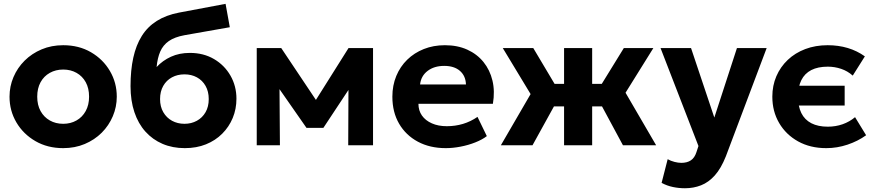

<svg xmlns="http://www.w3.org/2000/svg" viewBox="-20 -755 4542 998"><path d="M308.5 15Q227 15 164 -21.5Q101 -58 65.2 -118.8Q29.5 -179.5 29.5 -252.5Q29.5 -306 50 -354.2Q70.5 -402.5 108 -439.8Q145.5 -477 196.5 -498.5Q247.5 -520 308.5 -520Q390 -520 452.8 -483.5Q515.5 -447 551.2 -386.2Q587 -325.5 587 -252.5Q587 -199.5 566.5 -151Q546 -102.5 508.8 -65.2Q471.5 -28 420.5 -6.5Q369.5 15 308.5 15ZM308.5 -111.5Q347 -111.5 377.5 -128.8Q408 -146 425.5 -177.8Q443 -209.5 443 -252.5Q443 -296 425.8 -327.5Q408.5 -359 378 -376.2Q347.5 -393.5 308.5 -393.5Q269.5 -393.5 238.8 -376.2Q208 -359 190.8 -327.5Q173.5 -296 173.5 -252.5Q173.5 -209 191 -177.5Q208.5 -146 239 -128.8Q269.5 -111.5 308.5 -111.5Z M940.5 15Q877 15 825 -7.2Q773 -29.5 735.8 -71Q698.5 -112.5 678.5 -172.2Q658.5 -232 658.5 -307Q658.5 -390 672.8 -455Q687 -520 717 -568Q747 -616 795 -646.2Q843 -676.5 910.5 -689.5L1152.5 -735L1174.5 -613.5L939 -572Q887.5 -562.5 857.5 -541.5Q827.5 -520.5 813 -487.2Q798.5 -454 794 -406.5Q825.5 -440.5 868.8 -460.2Q912 -480 967 -480Q1038 -480 1092.5 -448Q1147 -416 1178 -361.8Q1209 -307.5 1209 -242Q1209 -188.5 1189.8 -142Q1170.5 -95.5 1135 -60Q1099.5 -24.5 1050.5 -4.8Q1001.5 15 940.5 15ZM939 -111.5Q974.5 -111.5 1003.2 -127.2Q1032 -143 1048.5 -171.8Q1065 -200.5 1065 -240Q1065 -279.5 1048.5 -308.5Q1032 -337.5 1003.5 -353Q975 -368.5 939 -368.5Q902.5 -368.5 873.8 -353Q845 -337.5 828.5 -308.5Q812 -279.5 812 -240Q812 -200.5 828.8 -171.8Q845.5 -143 874.2 -127.2Q903 -111.5 939 -111.5Z M1314.5 0V-505H1439H1442L1654 -188L1591.5 -187L1791.5 -505H1919V0H1790L1791.5 -342.5L1820 -331L1661 -90.5H1573L1405 -331.5L1432.5 -342.5L1435 0Z M2297 15Q2214.5 15 2152 -18.5Q2089.5 -52 2054.5 -112Q2019.5 -172 2019.5 -252.5Q2019.5 -311 2039.8 -360Q2060 -409 2096.8 -444.8Q2133.5 -480.5 2183.2 -500.2Q2233 -520 2292.5 -520Q2358 -520 2408.8 -497Q2459.5 -474 2493 -432.8Q2526.5 -391.5 2539.8 -336Q2553 -280.5 2542 -215.5H2155Q2155 -180.5 2173.2 -154.5Q2191.5 -128.5 2224.8 -113.8Q2258 -99 2302.5 -99Q2346.5 -99 2386.5 -111Q2426.5 -123 2462 -147.5L2510.5 -47.5Q2486.5 -29 2450.5 -14.8Q2414.5 -0.5 2374.2 7.2Q2334 15 2297 15ZM2163.5 -316H2402Q2400.5 -360.5 2370.8 -386.5Q2341 -412.5 2289 -412.5Q2237 -412.5 2202.8 -386.5Q2168.5 -360.5 2163.5 -316Z M2912 0V-202H2771.5V-319H2912V-505H3058V-319H3197V-202H3058V0ZM2583.5 0 2738 -266 2593.5 -505H2752L2894.5 -265.5L2748 0ZM3218 0 3075 -265.5 3222.5 -505H3376L3231.5 -273L3390.5 0Z M3540.5 223.5Q3508.5 223.5 3477.5 217Q3446.5 210.5 3419 195.5L3450.5 72.5Q3466.5 81.5 3485.8 86.5Q3505 91.5 3521.5 91.5Q3551.5 91.5 3571 78.5Q3590.5 65.5 3600 36L3610.5 4L3413.5 -505H3572L3693 -144L3810.5 -505H3965L3753 57.5Q3728 120.5 3695.5 156.8Q3663 193 3624 208.2Q3585 223.5 3540.5 223.5Z M4275 15Q4191.5 15 4128.5 -20Q4065.5 -55 4030 -115.5Q3994.5 -176 3994.5 -252.5Q3994.5 -310 4015.5 -358.8Q4036.5 -407.5 4074.8 -443.8Q4113 -480 4165.8 -500Q4218.5 -520 4282 -520Q4338 -520 4386.5 -505.5Q4435 -491 4475.5 -462L4412.5 -362Q4385.5 -386 4352 -397.2Q4318.5 -408.5 4283 -408.5Q4231.5 -408.5 4197 -390.8Q4162.5 -373 4145.2 -338.2Q4128 -303.5 4128 -253Q4128 -202.5 4145.2 -167.5Q4162.5 -132.5 4197.2 -114.5Q4232 -96.5 4283 -96.5Q4323.5 -96.5 4359.8 -109.2Q4396 -122 4424.5 -146L4482 -52Q4439 -21 4385 -3Q4331 15 4275 15ZM4083 -206.5V-309.5H4370.5V-206.5Z"/></svg>

Font: Geologica Cursive SemiBold
Style: Regular
Weight: 600
Designer: Sindre Bremnes, Frode Helland
Foundry: Monokrom Skriftforlag AS
Version: Version 1.010;gftools[0.9.28]